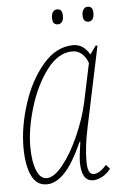

<svg xmlns="http://www.w3.org/2000/svg" viewBox="-52 -735 503 783"><g transform="rotate(-5 200.0 -343.5)"><path d="M26 -149Q26 -232 56 -325.5Q86 -419 140.5 -482.5Q195 -546 264 -546Q306 -546 331 -502L355 -536H363L293 -204Q277 -128 277 -69Q277 -15 302 -15Q326 -15 355 -48L370 -31Q355 -11 335 -0.5Q315 10 298 10Q250 10 250 -68Q250 -90 259 -151H256Q217 -64 181 -27Q145 10 108 10Q66 10 46 -32.5Q26 -75 26 -149ZM288 -307 322 -468Q313 -493 296.5 -507Q280 -521 259 -521Q201 -521 154 -459Q107 -397 80.5 -309Q54 -221 54 -149Q54 -87 69 -51Q84 -15 110 -15Q140 -15 176.5 -60.5Q213 -106 243.5 -175Q274 -244 288 -307ZM188 -664Q188 -679 194 -688Q200 -697 212 -697Q233 -697 233 -669Q233 -652 226.5 -644Q220 -636 210 -636Q199 -636 193.5 -642.5Q188 -649 188 -664ZM313 -664Q313 -679 319.5 -688Q326 -697 337 -697Q358 -697 358 -669Q358 -652 351.5 -644Q345 -636 335 -636Q313 -636 313 -664Z"/></g></svg>

Font: Noto Serif CondThin
Style: Italic
Weight: 250
Width: 3
Italic angle: -12°
Designer: Monotype Design Team
Foundry: Monotype Imaging Inc.
Version: Version 1.001